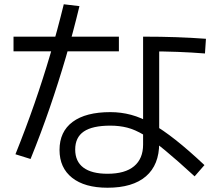

<svg xmlns="http://www.w3.org/2000/svg" viewBox="-20 -832 1040 899"><path d="M483.4 47Q376.4 47 317.5 0.3Q258.7 -46.3 258.7 -130Q258.7 -215.7 320.2 -261.4Q381.7 -307 496.7 -307Q546.7 -307 593.9 -294.4Q641 -281.7 691.7 -252.9Q742.4 -224 802.4 -176.7Q862.4 -129.4 937.3 -59L891.3 -6.3Q810 -81 753.3 -127.8Q696.6 -174.7 654.2 -200Q611.7 -225.3 575.2 -234.5Q538.7 -243.7 496.7 -243.7Q412.7 -243.7 372.4 -216.2Q332.1 -188.7 332.1 -132Q332.1 -76 370.6 -47.2Q409.1 -18.4 483.4 -18.4Q565.7 -18.4 607.8 -53.7Q650 -89 650 -155V-660.4Q735 -660.4 805.8 -657.9Q876.7 -655.4 944.3 -650.4L939.7 -581.6Q877 -586.6 811.3 -589.1Q745.6 -591.6 665.3 -591.6L725.4 -639V-161.7Q725.4 -60 663.4 -6.5Q601.4 47 483.4 47ZM52.3 -109.7Q101.3 -231.7 141.3 -346.8Q181.3 -462 215.3 -577.2Q249.3 -692.3 278.6 -812L352 -803.3Q322.7 -681.3 288.2 -563.7Q253.7 -446 213.2 -328.1Q172.7 -210.3 123.1 -87.6ZM43.3 -591.6V-660.4H536.7V-591.6Z"/></svg>

Font: M PLUS 1 Thin
Style: Regular
Weight: 100
Designer: Coji Morishita
Foundry: UNDERFOREST DESIGN
Version: Version 1.001